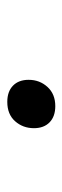

<svg xmlns="http://www.w3.org/2000/svg" viewBox="162 -654 175 540"><g transform="rotate(90 250.0 -384.5)"><path d="M267 -317Q238 -317 221.5 -333Q205 -349 205 -377Q205 -408 225 -430Q245 -452 279 -452Q308 -452 324.5 -436Q341 -420 341 -392Q341 -361 321.5 -339Q302 -317 267 -317Z"/></g></svg>

Font: Inria Serif
Style: Bold Italic
Weight: 700
Italic angle: -10°
Designer: Black Foundry Team
Foundry: Black Foundry
Version: Version 1.000; ttfautohint (v1.8.3)